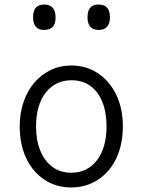

<svg xmlns="http://www.w3.org/2000/svg" viewBox="-20 -808 629 847"><path d="M295 19Q227 19 175.5 -15.5Q124 -50 95.5 -110.5Q67 -171 67 -250Q67 -309 84 -358.5Q101 -408 131.5 -443.5Q162 -479 203.5 -499Q245 -519 295 -519Q361 -519 412.5 -484.5Q464 -450 493 -389.5Q522 -329 522 -250Q522 -203 511.5 -161.5Q501 -120 481 -87Q461 -54 433 -30.5Q405 -7 370 6Q335 19 295 19ZM295 -46Q331 -46 359.5 -60.5Q388 -75 408.5 -102Q429 -129 439.5 -166.5Q450 -204 450 -250Q450 -312 431.5 -358Q413 -404 378.5 -429Q344 -454 295 -454Q259 -454 230 -439.5Q201 -425 180.5 -398Q160 -371 149.5 -334Q139 -297 139 -250Q139 -189 158 -143Q177 -97 211.5 -71.5Q246 -46 295 -46ZM175 -676Q150 -676 138 -690Q126 -704 126 -732Q126 -760 138 -774Q150 -788 175 -788Q200 -788 212.5 -774Q225 -760 225 -732Q226 -704 213 -690Q200 -676 175 -676ZM416 -676Q390 -676 378 -690Q366 -704 366 -732Q366 -760 378 -774Q390 -788 415 -788Q440 -788 452.5 -774Q465 -760 465 -732Q465 -704 452.5 -690Q440 -676 416 -676Z"/></svg>

Font: Playwrite BE WAL Light
Style: Regular
Weight: 300
Version: Version 1.002